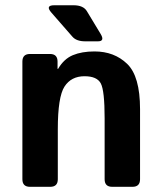

<svg xmlns="http://www.w3.org/2000/svg" viewBox="-20 -721 626 741"><path d="M178.7 -671.9Q153.3 -700.7 189.5 -700.7H263.7Q301.8 -700.7 315.4 -677.7L368.2 -590.3Q385.7 -561.5 357.9 -561.5H308.6Q274.9 -561.5 259.3 -579.6ZM95.7 0Q66.4 0 66.4 -29.3V-483.4Q66.4 -512.7 95.7 -512.7H172.9Q202.1 -512.7 202.1 -483.4V-455.1H204.1Q226.6 -493.7 261.2 -508.1Q295.9 -522.5 344.7 -522.5Q420.9 -522.5 470.7 -474.6Q520.5 -426.8 520.5 -299.8V-29.3Q520.5 0 491.2 0H413.1Q383.8 0 383.8 -29.3V-264.6Q383.8 -371.1 369.1 -398.9Q354.5 -426.8 306.2 -426.8Q254.9 -426.8 229 -387Q203.1 -347.2 203.1 -221.7V-29.3Q203.1 0 173.8 0Z"/></svg>

Font: Istok Web
Style: Bold
Weight: 700
Designer: Andrey V. Panov
Foundry: Andrey V. Panov
Version: Version 1.0.2g